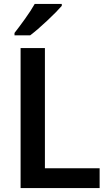

<svg xmlns="http://www.w3.org/2000/svg" viewBox="-20 -959 556 979"><path d="M85 0V-714H209V-101H488V0ZM295 -939H157Q138 -905 107 -862Q76 -819 54 -791V-779H134Q170 -806 220.5 -853.5Q271 -901 295 -929Z"/></svg>

Font: Noto Sans Display Medium
Style: Regular
Weight: 500
Designer: Monotype Design Team
Foundry: Monotype Imaging Inc.
Version: Version 1.900